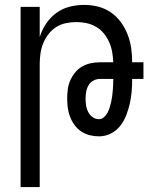

<svg xmlns="http://www.w3.org/2000/svg" viewBox="-20 -548 623 783"><path d="M64 215V-520H142V-397Q151 -426 168 -451.5Q185 -477 209.5 -495Q234 -513 263.5 -520.5Q293 -528 323 -528Q352 -528 380 -521Q408 -514 432 -497.5Q456 -481 473 -457.5Q490 -434 500.5 -407Q511 -380 515 -351.5Q519 -323 519 -294H565V-226H519Q519 -201 517 -176Q515 -151 509.5 -126.5Q504 -102 495 -78.5Q486 -55 470.5 -35Q455 -15 432 -3.5Q409 8 384 8Q365 8 346.5 3.5Q328 -1 312 -11.5Q296 -22 284.5 -37.5Q273 -53 266 -71Q259 -89 256.5 -108Q254 -127 254 -146Q254 -165 256.5 -184Q259 -203 266.5 -220Q274 -237 286 -252Q298 -267 314.5 -276.5Q331 -286 349.5 -290Q368 -294 387 -294H442Q441 -315 437.5 -335.5Q434 -356 425.5 -375.5Q417 -395 403.5 -411.5Q390 -428 372 -438.5Q354 -449 333.5 -453.5Q313 -458 292 -458Q270 -458 248.5 -453.5Q227 -449 209 -437.5Q191 -426 177.5 -408.5Q164 -391 156 -371Q148 -351 145 -329.5Q142 -308 142 -287V215ZM383 -62Q395 -62 404 -70Q413 -78 418.5 -88.5Q424 -99 427.5 -110.5Q431 -122 433.5 -133Q436 -144 437.5 -156Q439 -168 440 -179.5Q441 -191 441.5 -202.5Q442 -214 442 -226H387Q373 -226 360.5 -219Q348 -212 341 -200Q334 -188 331.5 -174Q329 -160 329 -146Q329 -132 331 -118Q333 -104 339.5 -91.5Q346 -79 357.5 -70.5Q369 -62 383 -62Z"/></svg>

Font: Huly
Style: Regular
Weight: 400
Designer: Belleve Invis
Foundry: Belleve Invis
Version: Version 33.2.5; ttfautohint (v1.8.4)